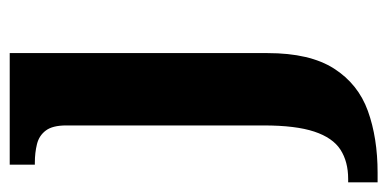

<svg xmlns="http://www.w3.org/2000/svg" viewBox="-246 -350 816 405"><g transform="rotate(-90 162.5 -148.0)"><path d="M-20.1 240V177.9H-13Q23.5 177.9 48.7 161.7Q73.9 145.5 86.9 106.4Q99.9 67.3 99.9 -0.3V-416.8Q99.9 -445.6 89.2 -459.8Q78.5 -474.1 60.5 -478.5Q42.5 -483 21.1 -483H17.2V-536H252.5V8Q252.5 97 219.9 148Q187.3 199 130.5 219.5Q73.6 240 0.1 240Z"/></g></svg>

Font: Noto Serif Ethiopic
Style: Regular
Weight: 400
Designer: Monotype Design Team
Foundry: Monotype Imaging Inc.
Version: Version 2.102